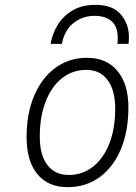

<svg xmlns="http://www.w3.org/2000/svg" viewBox="-20 -762 564 794"><path d="M259.5 12Q179 12 134.5 -42Q90 -96 90 -195.5Q90 -293 121.5 -366.8Q153 -440.5 209.5 -481.8Q266 -523 340.5 -523Q420.5 -523 465.8 -468.5Q511 -414 511 -318.5Q511 -219 479.8 -144.8Q448.5 -70.5 391.8 -29.2Q335 12 259.5 12ZM264.5 -38.5Q321.5 -38.5 365 -73Q408.5 -107.5 432.5 -169.2Q456.5 -231 456.5 -312.5Q456.5 -388.5 425.2 -430.8Q394 -473 337 -473Q279.5 -473 236 -438.2Q192.5 -403.5 168.5 -341.2Q144.5 -279 144.5 -196.5Q144.5 -121 175.8 -79.8Q207 -38.5 264.5 -38.5ZM189 -580.5Q197 -625 220.2 -661.5Q243.5 -698 282 -720Q320.5 -742 375 -742Q445.5 -742 479.2 -702.8Q513 -663.5 513 -611Q513 -603 512.8 -595.8Q512.5 -588.5 511.5 -580.5H465.5Q466.5 -587 466.8 -593.2Q467 -599.5 467 -605.5Q467 -652.5 441.2 -674.5Q415.5 -696.5 371 -696.5Q321.5 -696.5 284 -666.8Q246.5 -637 236 -580.5Z"/></svg>

Font: Overpass ExtraLight
Style: Italic
Weight: 250
Italic angle: -10°
Designer: Delve Withrington, Dave Bailey, Thomas Jockin
Foundry: Delve Fonts LLC
Version: Version 4.000